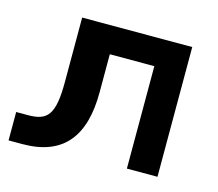

<svg xmlns="http://www.w3.org/2000/svg" viewBox="-77 -571 770 679"><g transform="rotate(15 308.0 -231.5)"><path d="M273 -375H436V0H548V-475H145V-239C145 -118 120 -92 49 -92H6V12H56C207 12 273 -75 273 -236Z"/></g></svg>

Font: Mint Spirit
Style: Bold
Weight: 700
Designer: HARENDAL Hirwen
Foundry: Arkandis Digital Foundry.
Version: Version 1.004;FFEdit